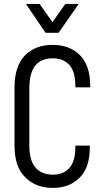

<svg xmlns="http://www.w3.org/2000/svg" viewBox="-20 -921 518 949"><path d="M51.8 -201.2V-489.3Q51.8 -593.8 103.5 -647.5Q155.3 -699.2 240.2 -699.2Q323.2 -699.2 374 -649.4Q425.8 -597.7 425.8 -498V-489.3H352.5V-496.1Q352.5 -567.4 322.3 -600.6Q292 -632.8 241.2 -632.8Q183.6 -632.8 154.3 -596.7Q125 -560.5 125 -482.4V-200.2Q125 -59.6 241.2 -57.6Q293 -57.6 323.2 -90.8Q352.5 -125 352.5 -192.4V-201.2H423.8V-191.4Q423.8 -91.8 373 -42Q322.3 7.8 241.2 7.8Q156.2 7.8 104.5 -44.9Q51.8 -96.7 51.8 -201.2ZM108.4 -901.4H175.8L239.3 -811.5L302.7 -901.4H369.1L269.5 -758.8H205.1Z"/></svg>

Font: Dinish Condensed
Style: Regular
Weight: 400
Width: 3
Designer: Bert Driehuis
Foundry: Playbeing
Version: Version 3.006; git-39231f3c-release